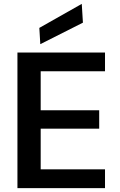

<svg xmlns="http://www.w3.org/2000/svg" viewBox="-20 -971 617 991"><path d="M70 0V-700H522V-603H190V-402H492V-307H190V-97H522V0ZM188 -743 183 -827 402 -951 408 -854Z"/></svg>

Font: DM Sans 20pt SemiBold
Style: Regular
Weight: 600
Version: Version 4.004;gftools[0.9.30]